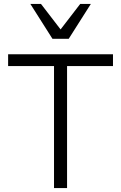

<svg xmlns="http://www.w3.org/2000/svg" viewBox="-20 -950 613 970"><path d="M318.8 -616.2V0H252.9V-616.2H21V-675.8H550.8V-616.2ZM327.1 -753.9H245.1L133.3 -930.2H187L286.1 -801.3L385.3 -930.2H439Z"/></svg>

Font: Clear Sans Light
Style: Regular
Weight: 300
Foundry: Intel Corporation
Version: Version 1.00